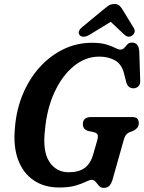

<svg xmlns="http://www.w3.org/2000/svg" viewBox="-20 -925 720 958"><path d="M438 -711.5Q483 -711.5 510.8 -703Q538.5 -694.5 554.5 -686Q570.5 -677.5 579.5 -677.5Q592.5 -677.5 600 -686.2Q607.5 -695 615.8 -703.8Q624 -712.5 639 -712.5Q673 -712.5 675 -666L679.5 -524Q680.5 -504.5 671.5 -495.2Q662.5 -486 650 -484.5Q621 -482 610.5 -512.5L599.5 -556Q587.5 -605 554 -623.8Q520.5 -642.5 475 -642.5Q406.5 -642.5 348.5 -595.2Q290.5 -548 252.2 -465.5Q214 -383 204.5 -277.5Q191.5 -171 226 -118.2Q260.5 -65.5 322.5 -65.5Q373 -65.5 402.2 -86.8Q431.5 -108 444.5 -153L464.5 -222.5Q470.5 -243 467 -252.5Q463.5 -262 448 -265.5L420 -271.5Q393.5 -279.5 393.5 -305Q393.5 -341 434.5 -341H638Q659 -341 666 -332Q673 -323 672.5 -308.5Q672 -295 663.5 -285.8Q655 -276.5 643 -271.5L624.5 -264.5Q606 -256.5 598.5 -230.5L543.5 -35.5Q536.5 -9 525.8 1.8Q515 12.5 498.5 12.5Q483 12.5 474 2.5Q465 -7.5 457.5 -17.5Q450 -27.5 437.5 -27.5Q427 -27.5 408 -18Q389 -8.5 357 1Q325 10.5 275 10.5Q200.5 10.5 147.8 -25.5Q95 -61.5 70.2 -128.2Q45.5 -195 54.5 -287Q61.5 -377.5 93.8 -454.8Q126 -532 178 -589.5Q230 -647 296.5 -679.2Q363 -711.5 438 -711.5ZM427.5 -752Q411 -742 398 -741.8Q385 -741.5 378.5 -748.5Q362.5 -767 391 -790.5L489 -871.5Q507 -886.5 520.2 -895.8Q533.5 -905 550.5 -905Q567.5 -905 576.8 -896Q586 -887 595 -871.5L648 -784.5Q654.5 -773 651 -763.2Q647.5 -753.5 639.5 -748Q620.5 -734 600.5 -752L532.5 -816Z"/></svg>

Font: Fraunces 144pt S100 SemiBold
Style: Italic
Weight: 600
Italic angle: -16°
Version: Version 1.000; ttfautohint (v1.8.3)